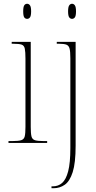

<svg xmlns="http://www.w3.org/2000/svg" viewBox="-20 -758 510 1018"><path d="M124 -658Q114 -658 108.5 -666Q103 -674 103 -698Q103 -721 108.5 -729.5Q114 -738 124 -738Q133 -738 139 -729.5Q145 -721 145 -698Q145 -674 139 -666Q133 -658 124 -658ZM25 0V-10H45Q77 -10 92 -14.5Q107 -19 111 -34.5Q115 -50 115 -85V-447Q115 -483 111.5 -500Q108 -517 94.5 -521.5Q81 -526 51 -526H42V-536H143V-85Q143 -50 147 -34.5Q151 -19 165.5 -14.5Q180 -10 212 -10H230V0ZM362 -658Q353 -658 347 -666Q341 -674 341 -698Q341 -721 347 -729.5Q353 -738 362 -738Q371 -738 377 -729.5Q383 -721 383 -698Q383 -674 377 -666Q371 -658 362 -658ZM253 240V230H260Q289 230 309.5 212Q330 194 341.5 150Q353 106 353 27V-449Q353 -484 349 -500Q345 -516 332.5 -521Q320 -526 294 -526H281V-536H381V15Q381 106 365.5 154.5Q350 203 323.5 221.5Q297 240 264 240Z"/></svg>

Font: Noto Serif Display Condensed Thin
Style: Regular
Weight: 100
Width: 3
Designer: Monotype Design Team
Foundry: Monotype Imaging Inc.
Version: Version 2.009